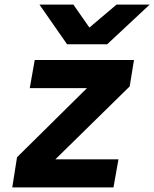

<svg xmlns="http://www.w3.org/2000/svg" viewBox="-20 -809 666 829"><path d="M53.5 -130 355.5 -428.5H108.5L130 -550H558.5L540 -436L219 -121H491.5L470 0H33ZM150.5 -789H297L366 -690L483 -789H626L443 -618H269.5Z"/></svg>

Font: JuliaMono ExtraBold
Style: Italic
Weight: 800
Italic angle: -9°
Monospace: yes
Designer: cormullion
Foundry: corm
Version: Version 0.057; ttfautohint (v1.8.4)